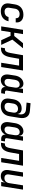

<svg xmlns="http://www.w3.org/2000/svg" viewBox="2005 -2785 790 4840"><g transform="rotate(90 2400.0 -365.0)"><path d="M261 10C398 10 491 -61 516 -185H409C394 -121 345 -85 276 -85C203 -85 164 -128 176 -203L199 -348C211 -422 263 -465 337 -465C405 -465 444 -429 438 -366H544C559 -484 483 -560 352 -560C208 -560 112 -482 91 -347L68 -203C48 -73 126 10 261 10Z M645 0H753L790 -236H884L994 0H1112L979 -282L1196 -550H1068L887 -329H805L840 -550H732Z M1179 5H1207C1324 5 1393 -69 1422 -228L1462 -451H1634L1562 0H1670L1757 -550H1372L1316 -234C1298 -133 1270 -94 1217 -94H1195Z M1996 10C2081 10 2151 -41 2175 -118V-117C2164 -48 2206 0 2278 0H2330L2345 -96H2300C2275 -96 2259 -114 2263 -139L2328 -550H2220L2206 -445H2203C2204 -514 2160 -560 2087 -560C1988 -560 1905 -476 1885 -352L1861 -197C1841 -75 1896 10 1996 10ZM2048 -84C1989 -84 1959 -130 1970 -203L1992 -347C2003 -420 2048 -466 2109 -466C2168 -466 2199 -420 2188 -347L2165 -203C2154 -130 2108 -84 2048 -84Z M2654 10C2794 9 2887 -70 2910 -207L2951 -459C2977 -620 2915 -712 2775 -724L2582 -740L2566 -640L2743 -625C2836 -617 2876 -557 2861 -459L2852 -406C2849 -476 2798 -516 2714 -516C2590 -516 2505 -438 2482 -302L2467 -207C2444 -74 2518 11 2654 10ZM2669 -85C2598 -85 2562 -131 2575 -207L2590 -302C2603 -378 2652 -424 2723 -424C2794 -424 2830 -378 2818 -302L2802 -207C2790 -131 2740 -85 2669 -85Z M3196 10C3281 10 3351 -41 3375 -118V-117C3364 -48 3406 0 3478 0H3530L3545 -96H3500C3475 -96 3459 -114 3463 -139L3528 -550H3420L3406 -445H3403C3404 -514 3360 -560 3287 -560C3188 -560 3105 -476 3085 -352L3061 -197C3041 -75 3096 10 3196 10ZM3248 -84C3189 -84 3159 -130 3170 -203L3192 -347C3203 -420 3248 -466 3309 -466C3368 -466 3399 -420 3388 -347L3365 -203C3354 -130 3308 -84 3248 -84Z M3579 5H3607C3724 5 3793 -69 3822 -228L3862 -451H4034L3962 0H4070L4157 -550H3772L3716 -234C3698 -133 3670 -94 3617 -94H3595Z M4417 10C4500 10 4560 -32 4581 -105H4583L4566 0H4673L4760 -550H4652L4597 -203C4585 -126 4536 -82 4468 -82C4401 -82 4367 -124 4378 -196L4434 -550H4326L4268 -185C4250 -65 4308 10 4417 10Z"/></g></svg>

Font: JetBrains Mono SemiBold
Style: Italic
Weight: 472
Italic angle: -9°
Monospace: yes
Designer: Philipp Nurullin, Konstantin Bulenkov
Foundry: JetBrains
Version: Version 2.305